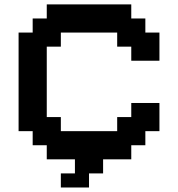

<svg xmlns="http://www.w3.org/2000/svg" viewBox="-20 -832 790 852"><path d="M250 0V-62.5H312.5V-125H187.5V-187.5H125V-250H62.5V-687.5H125V-750H187.5V-812.5H562.5V-750H625V-687.5H687.5V-562.5H562.5V-625H500V-687.5H250V-625H187.5V-312.5H250V-250H500V-312.5H562.5V-375H687.5V-250H625V-187.5H562.5V-125H437.5V-62.5H375V0Z"/></svg>

Font: Better VCR
Style: Regular
Weight: 400
Designer: artdzyk
Foundry: https://fontstruct.com
Version: Version 1.0